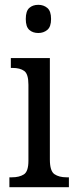

<svg xmlns="http://www.w3.org/2000/svg" viewBox="-20 -777 318 797"><path d="M139 -640Q116 -640 101.5 -653Q87 -666 87 -698Q87 -731 101.5 -744Q116 -757 139 -757Q161 -757 176.5 -744Q192 -731 192 -698Q192 -666 176.5 -653Q161 -640 139 -640ZM19 0V-41H30Q60 -41 79 -53Q98 -65 98 -110V-425Q98 -470 80.5 -482.5Q63 -495 33 -495H25V-536H187V-115Q187 -67 206 -54Q225 -41 256 -41H266V0Z"/></svg>

Font: Noto Serif Myanmar Cond
Style: Regular
Weight: 400
Width: 3
Designer: Ben Mitchell and the Monotype Design Team
Foundry: Monotype Imaging Inc.
Version: Version 2.106; ttfautohint (v1.8.4.7-5d5b)